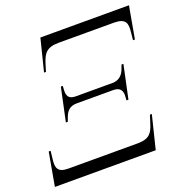

<svg xmlns="http://www.w3.org/2000/svg" viewBox="-132 -829 903 943"><g transform="rotate(-20 319.5 -357.0)"><path d="M138 -546H148L160 -585C175 -632 191 -659 255 -659H543C607 -659 612 -632 607 -585L603 -546H613L643 -714H180ZM155 -279H165L172 -298C182 -327 198 -349 237 -349H429C465 -349 476 -327 473 -298L472 -279H482L519 -453H509L502 -434C492 -405 472 -383 436 -383H244C205 -383 199 -405 201 -434L202 -453H192ZM-4 0H523L566 -174H556L542 -130C529 -89 514 -62 452 -62H89C33 -62 27 -89 32 -130L37 -174H27Z"/></g></svg>

Font: Noto Serif Display Light
Style: Italic
Weight: 300
Italic angle: -12°
Designer: Monotype Design Team
Foundry: Monotype Imaging Inc.
Version: Version 2.009